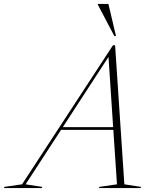

<svg xmlns="http://www.w3.org/2000/svg" viewBox="-98 -955 797 975"><path d="M533.5 -19 618 -6 616.5 0H404.5L406.5 -6L496 -19L477.5 -295.5H212L32 -19L116.5 -6L115 0H-77.5L-76 -6L14 -19L475.5 -725H486.5ZM221 -309.5H476.5L453 -666ZM491 -772H482.5L398.5 -932V-935H452.5Z"/></svg>

Font: Newsreader Display ExtraLight
Style: Italic
Weight: 275
Italic angle: -17°
Designer: Hugues Gentile
Foundry: Production Type
Version: Version 1.001